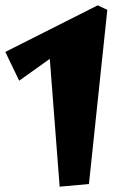

<svg xmlns="http://www.w3.org/2000/svg" viewBox="-20 -687 513 721"><path d="M204 14 167 -466 52 -384 0 -492 347 -667 383 -650 314 4Z"/></svg>

Font: Joti One
Style: Regular
Weight: 400
Designer: Eduardo Rodriguez Tunni
Foundry: Eduardo Rodriguez Tunni
Version: Version 1.002; ttfautohint (v1.8.4.7-5d5b);gftools[0.9.24]